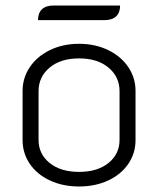

<svg xmlns="http://www.w3.org/2000/svg" viewBox="-20 -668 574 697"><path d="M62 -159V-338Q62 -385 88 -424Q114 -463 161 -486Q208 -509 267 -509Q326 -509 373 -486Q420 -463 446 -424Q472 -385 472 -338V-159Q472 -112 446 -73.5Q420 -35 373 -13Q326 9 267 9Q208 9 161 -13Q114 -35 88 -73.5Q62 -112 62 -159ZM414 -160V-337Q414 -389 374 -422.5Q334 -456 267 -456Q200 -456 160 -422.5Q120 -389 120 -337V-160Q120 -109 160 -76.5Q200 -44 267 -44Q334 -44 374 -76.5Q414 -109 414 -160ZM174 -648H416Q416 -622 401.5 -608.5Q387 -595 360 -595H118Q118 -621 132.5 -634.5Q147 -648 174 -648Z"/></svg>

Font: K2D ExtraLight
Style: Regular
Weight: 275
Designer: Katatrad Aksorn Co.,Ltd.
Foundry: Cadson Demak Co.,Ltd.
Version: Version 1.000; ttfautohint (v1.6)